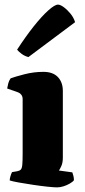

<svg xmlns="http://www.w3.org/2000/svg" viewBox="-20 -811 367 831"><path d="M227 0Q214 0 185.5 -3Q157 -6 123.5 -11Q90 -16 62 -21Q34 -26 22 -30Q22 -37 25 -47.5Q28 -58 32 -66L55 -70Q65 -72 70 -77Q75 -82 76.5 -98Q78 -114 78 -147V-382Q78 -393 72.5 -400.5Q67 -408 59 -411L11 -428Q13 -440 16 -451Q19 -462 26 -472Q45 -479 85.5 -489.5Q126 -500 168 -500Q209 -500 230.5 -477.5Q252 -455 252 -417V-129Q252 -107 245.5 -92.5Q239 -78 235 -73L293 -65Q295 -60 297.5 -50.5Q300 -41 300 -31Q295 -24 282 -16.5Q269 -9 254.5 -4.5Q240 0 227 0ZM103 -564Q87 -568 73.5 -578Q60 -588 54 -596Q91 -653 126 -697Q161 -741 189 -766Q217 -791 231 -791Q241 -791 256 -780Q271 -769 285 -752Q299 -735 305 -715Z"/></svg>

Font: Texturina Medium 12pt Black
Style: Regular
Weight: 900
Version: Version 1.002